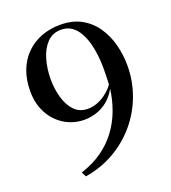

<svg xmlns="http://www.w3.org/2000/svg" viewBox="-141 -857 881 988"><g transform="rotate(-20 300.0 -363.0)"><path d="M301 -752.5Q368 -752.5 416.2 -725.8Q464.5 -699 495.2 -653.8Q526 -608.5 540.8 -552.5Q555.5 -496.5 555.5 -438Q555.5 -352.5 526.8 -274.8Q498 -197 445 -134.2Q392 -71.5 319.5 -29.8Q247 12 159.5 26L146.5 0Q214.5 -22 264.8 -58Q315 -94 349.2 -141Q383.5 -188 403.5 -242.5Q423.5 -297 431 -355.5Q410 -317.5 381 -294.2Q352 -271 319 -260.5Q286 -250 253 -250Q212.5 -250 174.5 -265.2Q136.5 -280.5 106.2 -310.5Q76 -340.5 58 -383.8Q40 -427 40 -483Q40 -546.5 59.5 -596.5Q79 -646.5 114.2 -681.2Q149.5 -716 197 -734.2Q244.5 -752.5 301 -752.5ZM288 -297Q317.5 -297 344.8 -308.2Q372 -319.5 394.8 -338Q417.5 -356.5 432.5 -377.5Q433 -383.5 433.5 -396.8Q434 -410 434.5 -428Q435 -446 435 -467Q435 -499 431.2 -534.8Q427.5 -570.5 418.2 -604.5Q409 -638.5 393.2 -666.2Q377.5 -694 353.8 -710.5Q330 -727 296 -727Q250 -727 219.8 -695.5Q189.5 -664 174.8 -613.2Q160 -562.5 160 -504.5Q160 -452.5 173.5 -404.8Q187 -357 215.2 -327.2Q243.5 -297.5 288 -297Z"/></g></svg>

Font: Merriweather 144pt
Style: Regular
Weight: 400
Version: Version 2.100